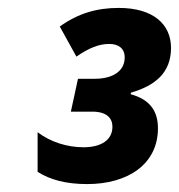

<svg xmlns="http://www.w3.org/2000/svg" viewBox="-20 -873 452 485"><path d="M200 -408C304 -408 379 -459 379 -549C379 -593 358 -622 310 -635L311 -639C373 -657 412 -690 412 -752C412 -811 368 -853 280 -853C224 -853 177 -839 131 -806L173 -730C205 -752 230 -762 256 -762C279 -762 295 -751 295 -728C295 -694 266 -674 219 -674H177L159 -591H213C250 -591 264 -574 264 -553C264 -519 235 -501 191 -501C150 -501 108 -514 75 -539V-439C106 -419 147 -408 200 -408Z"/></svg>

Font: Noto Sans SemiCondensed ExtraBold
Style: Italic
Weight: 800
Width: 4
Italic angle: -12°
Designer: Monotype Design Team
Foundry: Monotype Imaging Inc.
Version: Version 2.013